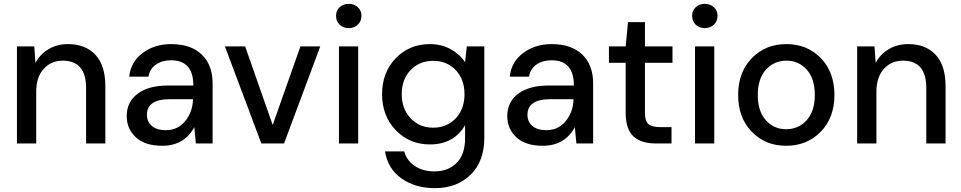

<svg xmlns="http://www.w3.org/2000/svg" viewBox="-20 -745 4990 997"><path d="M68 0V-504H158L164 -418Q188 -464 232.5 -490Q277 -516 333 -516Q424 -516 475.5 -460.5Q527 -405 527 -298V0H427V-288Q427 -430 306 -430Q245 -430 206.5 -387Q168 -344 168 -269V0Z M822 12Q733 12 685.5 -32Q638 -76 638 -142Q638 -216 695 -258.5Q752 -301 854 -301H984Q984 -432 868 -432Q822 -432 790 -410Q758 -388 751 -347H651Q659 -424 721 -470Q783 -516 868 -516Q972 -516 1028 -461.5Q1084 -407 1084 -312V0H997L989 -85Q937 12 822 12ZM841 -69Q903 -69 941.5 -116Q980 -163 982 -227V-230H863Q743 -230 743 -149Q743 -112 769 -90.5Q795 -69 841 -69Z M1337 0 1148 -504H1253L1396 -96L1540 -504H1643L1455 0Z M1740 0V-504H1840V0ZM1791 -599Q1762 -599 1743.5 -617Q1725 -635 1725 -663Q1725 -690 1743.5 -707.5Q1762 -725 1791 -725Q1819 -725 1838 -707.5Q1857 -690 1857 -663Q1857 -635 1838 -617Q1819 -599 1791 -599Z M2238 232Q2137 232 2065.5 182Q1994 132 1979 41H2079Q2092 89 2134 117Q2176 145 2236 145Q2307 145 2351 101Q2395 57 2395 -27V-95Q2337 5 2212 5Q2106 5 2035 -69Q1964 -143 1964 -256Q1964 -369 2035 -442.5Q2106 -516 2212 -516Q2272 -516 2319.5 -490Q2367 -464 2395 -422L2404 -504H2495V-30Q2495 93 2423.5 162.5Q2352 232 2238 232ZM2229 -82Q2301 -82 2346.5 -130.5Q2392 -179 2392 -256Q2392 -333 2346.5 -381Q2301 -429 2229 -429Q2158 -429 2112 -381Q2066 -333 2066 -256Q2066 -180 2112 -131Q2158 -82 2229 -82Z M2798 12Q2709 12 2661.5 -32Q2614 -76 2614 -142Q2614 -216 2671 -258.5Q2728 -301 2830 -301H2960Q2960 -432 2844 -432Q2798 -432 2766 -410Q2734 -388 2727 -347H2627Q2635 -424 2697 -470Q2759 -516 2844 -516Q2948 -516 3004 -461.5Q3060 -407 3060 -312V0H2973L2965 -85Q2913 12 2798 12ZM2817 -69Q2879 -69 2917.5 -116Q2956 -163 2958 -227V-230H2839Q2719 -230 2719 -149Q2719 -112 2745 -90.5Q2771 -69 2817 -69Z M3385 0Q3309 0 3269 -37Q3229 -74 3229 -160V-419H3142V-504H3229L3241 -630H3329V-504H3472V-419H3329V-159Q3329 -117 3346.5 -101Q3364 -85 3409 -85H3467V0Z M3589 0V-504H3689V0ZM3640 -599Q3611 -599 3592.5 -617Q3574 -635 3574 -663Q3574 -690 3592.5 -707.5Q3611 -725 3640 -725Q3668 -725 3687 -707.5Q3706 -690 3706 -663Q3706 -635 3687 -617Q3668 -599 3640 -599Z M4062 12Q3954 12 3883.5 -61Q3813 -134 3813 -252Q3813 -370 3884 -443Q3955 -516 4064 -516Q4172 -516 4242.5 -443Q4313 -370 4313 -252Q4313 -134 4242 -61Q4171 12 4062 12ZM4062 -74Q4126 -74 4168.5 -120.5Q4211 -167 4211 -252Q4211 -337 4169 -383.5Q4127 -430 4064 -430Q4000 -430 3957.5 -383.5Q3915 -337 3915 -252Q3915 -167 3957 -120.5Q3999 -74 4062 -74Z M4431 0V-504H4521L4527 -418Q4551 -464 4595.5 -490Q4640 -516 4696 -516Q4787 -516 4838.5 -460.5Q4890 -405 4890 -298V0H4790V-288Q4790 -430 4669 -430Q4608 -430 4569.5 -387Q4531 -344 4531 -269V0Z"/></svg>

Font: AWOL-DM Medium
Style: Regular
Weight: 500
Designer: Colophon Foundry, Jonny Pinhorn, Mikhail Sharanda
Foundry: Colophon Foundry
Version: Version 1.000;Glyphs 3.2.3 (3260)